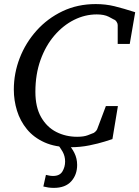

<svg xmlns="http://www.w3.org/2000/svg" viewBox="-20 -707 684 943"><path d="M192.9 209 205.6 151.9Q213.9 153.8 222.4 155.5Q231 157.2 240.7 157.2Q273.4 157.2 286.6 135Q299.8 112.8 299.8 86.4Q299.8 60.1 287.6 38.1Q275.4 16.1 260.3 0H314Q332.5 18.1 345.7 44.9Q358.9 71.8 358.9 103Q358.9 151.4 329.8 183.6Q300.8 215.8 244.1 215.8Q230.5 215.8 217.3 213.9Q204.1 211.9 192.9 209ZM644 -647 617.2 -491.2H558.1V-584Q558.1 -591.8 552.5 -600.3Q546.9 -608.9 540 -610.8Q536.6 -613.3 513.9 -624.8Q491.2 -636.2 455.1 -636.2Q397.5 -636.2 343.8 -609.4Q290 -582.5 247.1 -532.5Q204.1 -482.4 179 -412.4Q153.8 -342.3 153.8 -255.9Q153.8 -180.7 181.9 -131.6Q210 -82.5 256.6 -58.8Q303.2 -35.2 358.9 -35.2Q391.1 -35.2 410.9 -42.7Q430.7 -50.3 434.1 -51.8Q439.9 -52.7 447 -59.1Q454.1 -65.4 457 -71.8L500 -186H559.1L532.2 -23.9Q524.9 -21.5 494.1 -11.7Q463.4 -2 418.9 7.1Q374.5 16.1 326.2 16.1Q251.5 16.1 198.5 -7.8Q145.5 -31.7 112.3 -72.3Q79.1 -112.8 63.5 -163.3Q47.9 -213.9 47.9 -267.1Q47.9 -347.2 76.9 -422.1Q106 -497.1 159.7 -556.9Q213.4 -616.7 287.1 -651.9Q360.8 -687 450.2 -687Q499 -687 542.7 -676.3Q586.4 -665.5 644 -647Z"/></svg>

Font: Charis
Style: Italic
Weight: 400
Italic angle: -11°
Designer: Walt Agee, Miriam Martin, Annie Olsen, Victor Gaultney, Lorna Priest, Alan Ward, Bob Hallissy, Martin Hosken, Sharon Cor
Foundry: SIL Global
Version: Version 7.000